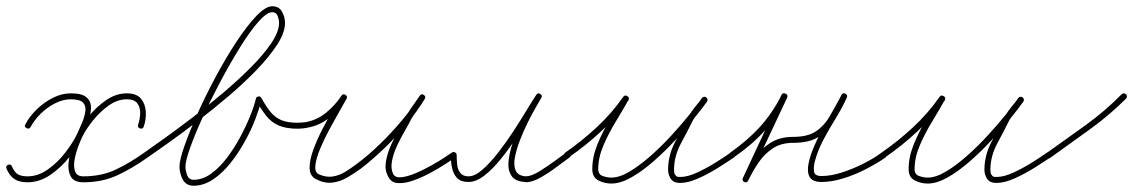

<svg xmlns="http://www.w3.org/2000/svg" viewBox="-29 -572 3618 613"><path d="M69 -167Q64 -158 56 -163Q47 -167 52 -175Q65 -200 88 -222.5Q111 -245 139.5 -259.5Q168 -274 197 -274Q233 -274 247.5 -261Q262 -248 261.5 -227Q261 -206 252.5 -182Q244 -158 234 -136Q220 -105 193 -71Q166 -37 131.5 -13.5Q97 10 59 10Q33 10 17.5 0Q2 -10 -8 -33Q-8 -33 -8 -33Q-8 -33 -8 -33Q-12 -42 -3 -46Q6 -49 9 -41Q17 -22 28 -15.5Q39 -9 59 -9Q93 -9 124.5 -31.5Q156 -54 180 -85.5Q204 -117 217 -144Q225 -161 233 -180Q241 -199 243.5 -216.5Q246 -234 236 -244.5Q226 -255 197 -255Q172 -255 146.5 -242Q121 -229 100.5 -208.5Q80 -188 69 -167Q69 -167 69 -167Q69 -167 69 -167ZM418 -162Q409 -165 412 -174Q418 -191 418.5 -210Q419 -229 409.5 -242Q400 -255 376 -255Q346 -255 318 -235Q290 -215 268 -187.5Q246 -160 234 -136Q230 -128 222 -107.5Q214 -87 209.5 -64.5Q205 -42 210.5 -25.5Q216 -9 237 -9Q295 -9 340.5 -30.5Q386 -52 432 -85Q432 -85 432 -85Q432 -85 432 -85Q439 -90 445 -82Q450 -75 442 -69Q394 -35 346 -12.5Q298 10 237 10Q207 10 197 -8.5Q187 -27 190 -53.5Q193 -80 201.5 -105.5Q210 -131 217 -144Q231 -172 255.5 -202Q280 -232 311 -253Q342 -274 376 -274Q407 -274 421 -257Q435 -240 436.5 -215.5Q438 -191 430 -168Q427 -159 418 -162Z M442 -69Q435 -64 429 -72Q424 -79 432 -85Q455 -101 495.5 -130Q536 -159 584.5 -196Q633 -233 681.5 -274Q730 -315 771 -356Q812 -397 837 -434Q862 -471 862 -499Q862 -509 857.5 -521Q853 -533 840 -533Q823 -533 796 -502.5Q769 -472 738 -422Q707 -372 676 -314Q645 -256 619.5 -200.5Q594 -145 578.5 -101.5Q563 -58 563 -40Q563 -28 568.5 -13Q574 2 589 2Q618 2 645 -17.5Q672 -37 695.5 -68Q719 -99 738 -134.5Q757 -170 770 -202.5Q783 -235 788 -257Q789 -263 796 -264Q802 -265 805 -260Q820 -233 834 -215.5Q848 -198 868 -189Q888 -180 923 -180Q933 -180 933 -171Q933 -161 923 -161Q885 -161 861.5 -171Q838 -181 822 -201Q806 -221 789 -250Q786 -256 797 -257Q808 -259 806 -253Q800 -228 786.5 -192.5Q773 -157 752.5 -120Q732 -83 706.5 -51Q681 -19 651 1Q621 21 589 21Q565 21 554.5 1Q544 -19 544 -40Q544 -61 560 -106.5Q576 -152 602 -210Q628 -268 660 -327.5Q692 -387 725.5 -438Q759 -489 789 -520.5Q819 -552 840 -552Q862 -552 871.5 -534.5Q881 -517 881 -499Q881 -468 856 -429.5Q831 -391 790 -348.5Q749 -306 699.5 -264Q650 -222 600.5 -184Q551 -146 509.5 -116.5Q468 -87 442 -69Q442 -69 442 -69Q442 -69 442 -69Z M913 -162Q903 -162 904 -171Q904 -181 913 -180Q922 -180 930.5 -180.5Q939 -181 947 -182Q984 -189 1012.5 -212.5Q1041 -236 1061 -266Q1066 -274 1074 -269Q1082 -264 1077 -256Q1070 -243 1055 -217Q1040 -191 1023 -159.5Q1006 -128 993.5 -98Q981 -68 978 -45.5Q975 -23 988 -16Q1012 -5 1033.5 -8.5Q1055 -12 1075 -24.5Q1095 -37 1113 -51Q1148 -77 1185 -113Q1222 -149 1255 -188.5Q1288 -228 1311 -266Q1316 -274 1324 -268Q1332 -263 1327 -256Q1316 -241 1305.5 -226Q1295 -211 1286 -195Q1286 -195 1286 -195Q1286 -196 1286 -196Q1278 -179 1264.5 -156Q1251 -133 1239 -107.5Q1227 -82 1222.5 -58Q1218 -34 1226 -17Q1233 -4 1252 -6Q1271 -8 1295.5 -18Q1320 -28 1345 -42Q1370 -56 1388.5 -68Q1407 -80 1414 -85Q1421 -90 1427 -82Q1432 -75 1424 -69Q1414 -62 1392.5 -48Q1371 -34 1344 -19.5Q1317 -5 1290 4.5Q1263 14 1241 12.5Q1219 11 1210 -9Q1199 -29 1203 -55Q1207 -81 1219 -108Q1231 -135 1245.5 -160.5Q1260 -186 1270 -204Q1270 -204 1270 -205Q1270 -205 1270 -205Q1279 -221 1290 -236Q1301 -251 1311 -266Q1316 -274 1324 -269Q1332 -264 1327 -256Q1304 -218 1270.5 -177Q1237 -136 1199 -99.5Q1161 -63 1125 -35Q1103 -19 1080 -5.5Q1057 8 1032 11Q1007 14 980 0Q960 -10 959.5 -35Q959 -60 971 -93Q983 -126 1000.5 -160Q1018 -194 1035 -222Q1052 -250 1061 -266Q1065 -274 1074 -268Q1082 -263 1077 -256Q1054 -222 1023 -196.5Q992 -171 951 -164Q941 -162 931.5 -161.5Q922 -161 913 -162Q913 -162 913 -162Q913 -162 913 -162Z M1410 -77Q1410 -86 1419 -86Q1429 -86 1429 -77Q1429 -63 1430.5 -47Q1432 -31 1440.5 -20Q1449 -9 1467 -9Q1487 -9 1511 -30Q1535 -51 1560.5 -83.5Q1586 -116 1609.5 -152Q1633 -188 1652 -219.5Q1671 -251 1683 -269Q1688 -277 1696 -272Q1704 -267 1699 -259Q1695 -252 1683 -231.5Q1671 -211 1657 -183Q1643 -155 1631.5 -125.5Q1620 -96 1615 -70Q1610 -44 1617.5 -27.5Q1625 -11 1649 -9Q1649 -9 1649 -9Q1649 -9 1649 -9Q1667 -9 1691.5 -24Q1716 -39 1740 -56.5Q1764 -74 1779 -85Q1786 -90 1792 -82Q1797 -75 1789 -69Q1772 -57 1747.5 -38.5Q1723 -20 1696.5 -5Q1670 10 1649 10Q1649 10 1649 9Q1649 9 1649 9Q1617 8 1604.5 -10Q1592 -28 1594.5 -56Q1597 -84 1608 -116Q1619 -148 1634 -179Q1649 -210 1662.5 -234Q1676 -258 1683 -269Q1688 -277 1696 -272Q1704 -267 1699 -259Q1686 -239 1666 -205.5Q1646 -172 1621.5 -135Q1597 -98 1570.5 -65Q1544 -32 1517.5 -11.5Q1491 9 1467 9Q1442 9 1430 -4Q1418 -17 1414 -37Q1410 -57 1410 -77Q1410 -77 1410 -77Q1410 -77 1410 -77Z M1786 -69Q1779 -64 1773 -72Q1768 -79 1776 -85Q1828 -121 1876 -165.5Q1924 -210 1961 -263Q1966 -270 1974 -265Q1982 -260 1977 -252Q1959 -220 1936.5 -183Q1914 -146 1897.5 -107.5Q1881 -69 1881 -32Q1881 -15 1895.5 -10Q1910 -5 1923 -5Q1949 -5 1981.5 -24.5Q2014 -44 2048.5 -74.5Q2083 -105 2115 -140Q2147 -175 2172.5 -206.5Q2198 -238 2212 -259Q2218 -266 2225 -260Q2233 -254 2227 -247Q2217 -234 2206 -220.5Q2195 -207 2186 -192Q2186 -192 2186 -192Q2186 -193 2186 -193Q2167 -155 2145 -114Q2123 -73 2123 -30Q2123 -20 2126 -14Q2126 -14 2126 -14Q2126 -15 2126 -15Q2130 -9 2132.5 -8Q2135 -7 2143 -7Q2166 -7 2196.5 -21Q2227 -35 2256.5 -53.5Q2286 -72 2304 -85Q2311 -90 2317 -82Q2322 -75 2314 -69Q2295 -56 2264 -36.5Q2233 -17 2200.5 -2.5Q2168 12 2143 12Q2131 12 2123.5 8.5Q2116 5 2110 -5Q2110 -5 2110 -6Q2110 -6 2110 -6Q2104 -16 2104 -30Q2104 -76 2126.5 -119Q2149 -162 2170 -201Q2170 -201 2170 -202Q2170 -202 2170 -202Q2179 -217 2190.5 -231Q2202 -245 2213 -259Q2218 -266 2226 -261Q2233 -255 2228 -247Q2212 -225 2185.5 -192Q2159 -159 2126 -123.5Q2093 -88 2057 -56.5Q2021 -25 1986.5 -5.5Q1952 14 1923 14Q1901 14 1881.5 4Q1862 -6 1862 -32Q1862 -71 1878.5 -111.5Q1895 -152 1918 -190Q1941 -228 1961 -262Q1965 -270 1974 -264Q1982 -259 1977 -251Q1939 -198 1889.5 -152Q1840 -106 1786 -69Q1786 -69 1786 -69Q1786 -69 1786 -69Z M2313 -69Q2306 -64 2300 -72Q2295 -79 2303 -85Q2358 -124 2396.5 -166Q2435 -208 2467 -269Q2471 -277 2479 -273Q2488 -269 2484 -260Q2453 -194 2422 -128Q2391 -62 2360 4Q2356 13 2347 8Q2339 4 2343 -4Q2360 -38 2381 -68Q2402 -98 2431.5 -116.5Q2461 -135 2504 -135Q2550 -135 2576.5 -153Q2603 -171 2620.5 -201.5Q2638 -232 2658 -269Q2662 -277 2670 -273Q2678 -269 2675 -261Q2659 -226 2638.5 -193Q2618 -160 2600 -126Q2582 -92 2572 -55Q2568 -38 2570 -24Q2572 -10 2594 -10Q2624 -10 2659.5 -21.5Q2695 -33 2728.5 -50Q2762 -67 2786 -85Q2786 -85 2786 -85Q2786 -85 2786 -85Q2794 -90 2800 -83Q2805 -75 2798 -69Q2772 -51 2736.5 -32.5Q2701 -14 2663.5 -2.5Q2626 9 2594 9Q2565 9 2556 -7Q2547 -23 2552.5 -50Q2558 -77 2572 -109Q2586 -141 2603.5 -172Q2621 -203 2636 -229Q2651 -255 2657 -268Q2661 -277 2670 -272Q2679 -268 2674 -260Q2653 -220 2633.5 -187Q2614 -154 2584.5 -135Q2555 -116 2504 -116Q2465 -116 2438.5 -98.5Q2412 -81 2393.5 -54Q2375 -27 2360 4Q2356 13 2347 9Q2339 4 2343 -4Q2374 -70 2404.5 -136Q2435 -202 2466 -269Q2470 -277 2479 -273Q2488 -268 2483 -260Q2451 -197 2411 -153Q2371 -109 2313 -69Q2313 -69 2313 -69Q2313 -69 2313 -69Z M2796 -69Q2789 -64 2783 -72Q2778 -79 2786 -85Q2838 -121 2886 -165.5Q2934 -210 2971 -263Q2976 -270 2984 -265Q2992 -260 2987 -252Q2969 -220 2946.5 -183Q2924 -146 2907.5 -107.5Q2891 -69 2891 -32Q2891 -15 2905.5 -10Q2920 -5 2933 -5Q2959 -5 2991.5 -24.5Q3024 -44 3058.5 -74.5Q3093 -105 3125 -140Q3157 -175 3182.5 -206.5Q3208 -238 3222 -259Q3228 -266 3235 -260Q3243 -254 3237 -247Q3227 -234 3216 -220.5Q3205 -207 3196 -192Q3196 -192 3196 -192Q3196 -193 3196 -193Q3177 -155 3155 -114Q3133 -73 3133 -30Q3133 -20 3136 -14Q3136 -14 3136 -14Q3136 -15 3136 -15Q3140 -9 3142.5 -8Q3145 -7 3153 -7Q3176 -7 3206.5 -21Q3237 -35 3266.5 -53.5Q3296 -72 3314 -85Q3321 -90 3327 -82Q3332 -75 3324 -69Q3305 -56 3274 -36.5Q3243 -17 3210.5 -2.5Q3178 12 3153 12Q3141 12 3133.5 8.5Q3126 5 3120 -5Q3120 -5 3120 -6Q3120 -6 3120 -6Q3114 -16 3114 -30Q3114 -76 3136.5 -119Q3159 -162 3180 -201Q3180 -201 3180 -202Q3180 -202 3180 -202Q3189 -217 3200.5 -231Q3212 -245 3223 -259Q3228 -266 3236 -261Q3243 -255 3238 -247Q3222 -225 3195.5 -192Q3169 -159 3136 -123.5Q3103 -88 3067 -56.5Q3031 -25 2996.5 -5.5Q2962 14 2933 14Q2911 14 2891.5 4Q2872 -6 2872 -32Q2872 -71 2888.5 -111.5Q2905 -152 2928 -190Q2951 -228 2971 -262Q2975 -270 2984 -264Q2992 -259 2987 -251Q2949 -198 2899.5 -152Q2850 -106 2796 -69Q2796 -69 2796 -69Q2796 -69 2796 -69Z M3310 -70Q3305 -78 3312 -83Q3374 -127 3436.5 -172Q3499 -217 3552 -271Q3552 -271 3552 -271Q3552 -271 3552 -271Q3559 -277 3566 -271Q3572 -264 3566 -257Q3512 -203 3448.5 -157.5Q3385 -112 3324 -68Q3316 -62 3310 -70Z"/></svg>

Font: FRB American Cursive Guidelines Arrows Extralight
Style: Italic
Weight: 200
Italic angle: -25°
Version: Version 2.0;Modular Font Editor K font №1